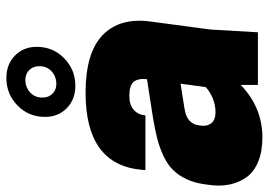

<svg xmlns="http://www.w3.org/2000/svg" viewBox="-148 -693 848 606"><g transform="rotate(-90 276.0 -390.0)"><path d="M308.1 -576.2Q265.1 -576.2 237.5 -603.3Q210 -630.4 210 -671.9Q210 -723.6 246.1 -758.8Q282.2 -793.9 333 -793.9Q376 -793.9 403.6 -766.8Q431.2 -739.7 431.2 -698.2Q431.2 -646.5 395 -611.3Q358.9 -576.2 308.1 -576.2ZM327.1 -733.9Q303.7 -733.9 287.4 -719Q271 -704.1 271 -680.2Q271 -660.6 283.2 -648.4Q295.4 -636.2 314 -636.2Q337.4 -636.2 353.8 -651.1Q370.1 -666 370.1 -689.9Q370.1 -709.5 357.9 -721.7Q345.7 -733.9 327.1 -733.9ZM311 0V-54.2Q239.7 14.2 145 14.2Q100.1 14.2 67.6 0.5Q35.2 -13.2 18.8 -37.1Q2.4 -61 -3.4 -89.6Q-9.3 -118.2 -4.9 -150.9L-2.9 -166Q1.5 -199.7 13.4 -225.1Q25.4 -250.5 42.5 -267.8Q59.6 -285.2 85.9 -297.6Q112.3 -310.1 140.4 -317.4Q168.5 -324.7 207 -331.1L329.1 -350.1Q332 -379.4 320.3 -392.6Q308.6 -405.8 276.9 -405.8Q247.1 -405.8 231.7 -391.4Q216.3 -377 214.8 -355H42L43 -366.2Q58.6 -543.9 286.1 -543.9Q412.6 -543.9 468.3 -490Q523.9 -436 511.2 -339.8L485.8 -149.9L477.1 0ZM225.1 -133.8Q247.6 -133.8 269.3 -142.8Q291 -151.9 304.2 -165L314.9 -244.1L237.8 -231.9Q188 -225.1 183.1 -185.1L182.1 -175.8Q180.7 -158.2 190.9 -146Q201.2 -133.8 225.1 -133.8Z"/></g></svg>

Font: Cooper Hewitt
Style: Heavy Italic
Weight: 714
Designer: Village Type and Design LLC
Foundry: Cooper Hewitt Smithsonian Design Museum
Version: 1.000